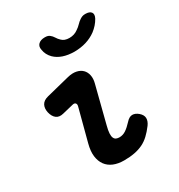

<svg xmlns="http://www.w3.org/2000/svg" viewBox="-186 -909 972 1043"><g transform="rotate(-30 300.0 -387.5)"><path d="M128.8 -375.8Q101.1 -368.7 83.7 -381.8Q66.4 -395 59.6 -423.7Q53.5 -451.6 64.1 -471.2Q74.7 -490.9 104.3 -498.3L250.7 -535Q281 -542.4 304.6 -537.5Q328.2 -532.6 342.7 -518.2Q357.2 -503.9 361.9 -481.4Q366.6 -459 359.5 -432L301.2 -203Q293.7 -174.8 292.8 -157Q291.9 -139.1 296.3 -129.2Q300.6 -119.3 309.2 -115.4Q317.8 -111.5 329.3 -111.5Q351.7 -111.5 370.9 -124.6Q390 -137.6 411 -160.6Q430.1 -182.1 448.9 -182.5Q467.7 -182.8 486.7 -166.9Q506.7 -149.6 507.2 -130.2Q507.7 -110.7 492.3 -89.5Q472.2 -62.6 451.8 -43.5Q431.4 -24.3 407.5 -12.7Q383.5 -1.1 354.4 4.4Q325.4 10 289.1 10Q251.6 10 223.5 -1.6Q195.5 -13.2 178.8 -36Q162.2 -58.7 158 -91.6Q153.9 -124.4 165.2 -167.3L218 -368.1Q222 -381.4 216.2 -388.4Q210.5 -395.5 197.8 -392.5ZM199.8 -735.3Q194.6 -757.9 208.3 -771.4Q222 -785 249.4 -785Q259.7 -785 267.2 -782.7Q274.7 -780.4 279.4 -776.1Q290.2 -767.8 297.6 -755.5Q304.9 -743.1 316.5 -732.1Q332.8 -714.8 364 -714.8Q395.2 -714.8 418.2 -732.1Q433.5 -742.1 444.5 -754Q455.5 -765.8 468.3 -774.1Q476.3 -779.4 483.8 -782.2Q491.3 -785 502.6 -785Q530 -785 539.5 -771.4Q548.9 -757.9 537 -735.3Q518.9 -702.7 486.4 -677.9Q430.5 -637.2 350.8 -636.5Q271.1 -637.2 229.2 -677.9Q204.6 -702.7 199.8 -735.3Z"/></g></svg>

Font: Maple Mono
Style: Italic
Weight: 400
Italic angle: -10°
Monospace: yes
Designer: subframe7536
Version: Version 7.300